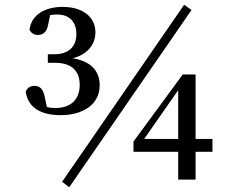

<svg xmlns="http://www.w3.org/2000/svg" viewBox="-20 -755 996 807"><path d="M191 -692C202 -693 211 -694 220 -694C270 -694 301 -665 301 -612C301 -557 267 -527 208 -527H181V-491H212C282 -491 315 -456 315 -398C315 -337 278 -301 212 -301C200 -301 189 -302 177 -305L168 -348C161 -383 146 -394 125 -394C110 -394 95 -388 88 -369C98 -305 148 -271 235 -271C325 -271 399 -313 399 -397C399 -457 362 -498 285 -510C346 -525 381 -567 381 -619C381 -683 329 -726 243 -726C172 -726 112 -695 104 -630C112 -614 125 -608 139 -608C160 -608 177 -620 182 -650ZM754 -735 241 9 271 32 785 -713ZM586 -171 729 -376V-171ZM873 -171H802V-442H748L541 -160V-117H729V0H802V-117H873Z"/></svg>

Font: Source Han Serif CN SemiBold
Style: Regular
Weight: 600
Designer: Ryoko NISHIZUKA 西塚涼子 (kana & ideographs); Frank Grießhammer (Latin, Greek & Cyrillic); Wenlong ZHANG 张文龙 (bopomofo); San
Foundry: Adobe Systems Incorporated
Version: Version 1.000;PS 1;hotconv 16.6.53;makeotf.lib2.5.65590